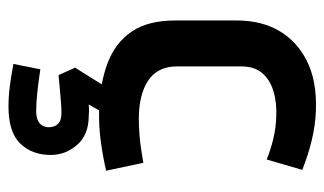

<svg xmlns="http://www.w3.org/2000/svg" viewBox="-180 -372 783 464"><g transform="rotate(90 212.0 -140.5)"><path d="M257 -5H191L144 70L162 110Q183 108 200 106.5Q217 105 230 104Q243 103 253 103Q272 103 280 111.5Q288 120 288 134Q288 142 284 149Q280 156 271.5 160Q263 164 249 164Q229 164 205.5 161.5Q182 159 165.5 156.5Q149 154 148 154L135 219Q136 219 151.5 222Q167 225 191 228Q215 231 238 231Q300 231 327.5 202.5Q355 174 355 129Q355 93 330.5 65Q306 37 260 37Q257 37 252 36.5Q247 36 233 37ZM366 -393 391 -479Q356 -493 319 -502Q282 -511 245 -512Q175 -514 127.5 -490Q80 -466 55 -423Q30 -380 30 -321V-172Q30 -106 57 -66.5Q84 -27 133 -8.5Q182 10 246 12Q284 13 321.5 8Q359 3 393 -5L374 -95Q375 -95 365.5 -93.5Q356 -92 340.5 -89.5Q325 -87 305.5 -85.5Q286 -84 267 -84Q239 -84 216 -89.5Q193 -95 176 -106Q159 -117 150 -134.5Q141 -152 141 -175V-332Q141 -363 157 -382Q173 -401 201.5 -409.5Q230 -418 265 -416Q292 -415 318 -408.5Q344 -402 366 -393Z"/></g></svg>

Font: Advent Pro Expanded
Style: Bold
Weight: 700
Width: 7
Designer: VivaRado, Andreas Kalpakidis
Foundry: VivaRado, Andreas Kalpakidis
Version: Version 3.000